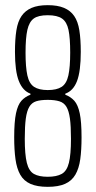

<svg xmlns="http://www.w3.org/2000/svg" viewBox="-20 -716 371 744"><path d="M165 8Q124 8 98 -3.5Q72 -15 58.5 -39Q45 -63 40 -99Q35 -135 35 -184Q35 -244 42 -277Q49 -310 63 -325.5Q77 -341 98 -349V-353Q68 -364 53 -402Q38 -440 38 -515Q38 -564 43.5 -598.5Q49 -633 63.5 -654Q78 -675 102.5 -685.5Q127 -696 165 -696Q203 -696 228 -685.5Q253 -675 267.5 -654Q282 -633 287.5 -598.5Q293 -564 293 -515Q293 -440 278.5 -402Q264 -364 233 -353V-349Q254 -341 268 -325.5Q282 -310 289 -277Q296 -244 296 -184Q296 -135 291 -99Q286 -63 272 -39Q258 -15 232 -3.5Q206 8 165 8ZM165 -31Q199 -31 219 -42Q239 -53 247 -85Q255 -117 255 -178Q255 -227 251 -256.5Q247 -286 237.5 -302Q228 -318 210 -323.5Q192 -329 165 -329Q137 -329 120 -323.5Q103 -318 93.5 -302Q84 -286 80 -256.5Q76 -227 76 -178Q76 -117 84 -85Q92 -53 111.5 -42Q131 -31 165 -31ZM165 -367Q200 -367 219 -379.5Q238 -392 245 -424Q252 -456 252 -512Q252 -569 245.5 -600Q239 -631 220.5 -644Q202 -657 165 -657Q128 -657 110.5 -644Q93 -631 86 -600Q79 -569 79 -512Q79 -456 86 -424Q93 -392 112 -379.5Q131 -367 165 -367Z"/></svg>

Font: Saira UltraCondensed ExtraLight
Style: Regular
Weight: 250
Width: 1
Designer: Hector Gatti with collaboration of the Omnibus-Type team
Foundry: Omnibus-Type
Version: Version 1.101